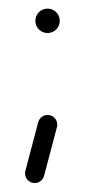

<svg xmlns="http://www.w3.org/2000/svg" viewBox="-20 -346 193 438"><path d="M60.7 -298.5Q60.7 -305.9 64.4 -312.4Q68.1 -318.9 74.6 -322.6Q81.1 -326.3 88.5 -326.3Q95.9 -326.3 102.4 -322.6Q108.9 -318.9 112.6 -312.4Q116.3 -305.9 116.3 -298.5Q116.3 -291.1 112.6 -284.6Q108.9 -278.1 102.4 -274.4Q95.9 -270.7 88.5 -270.7Q81.1 -270.7 74.6 -274.4Q68.1 -278.1 64.4 -284.6Q60.7 -291.1 60.7 -298.5ZM37.8 44.1 67 -66.7Q68.9 -74.1 74.8 -78.9Q80.7 -83.7 88.5 -83.7Q95.9 -83.7 101.5 -79.6Q107 -75.6 109.3 -69.1Q111.5 -62.6 110 -56.3L80.7 54.4Q78.9 61.9 73 66.7Q67 71.5 59.3 71.5Q51.9 71.5 46.3 67.4Q40.7 63.3 38.5 56.9Q36.3 50.4 37.8 44.1Z"/></svg>

Font: 26F Galaxy Sans
Style: Regular
Weight: 400
Designer: C₂₉H₂₅N₃O₅
Version: Version 1.100;FEAKit 1.0